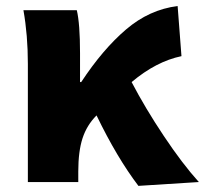

<svg xmlns="http://www.w3.org/2000/svg" viewBox="-20 -603 679 636"><path d="M299.8 -220.7Q267.6 -188.5 253.4 -145Q239.3 -101.6 239.3 -35.2V0H72.3V-391.6Q72.3 -486.3 57.6 -569.3H234.4Q245.1 -524.4 245.1 -426.8V-331.1H249Q320.3 -439.5 397.5 -505.4Q474.6 -571.3 568.4 -583L581.1 -417Q497.1 -399.4 416 -331.1Q460.9 -245.1 522.5 -152.8Q584 -60.5 638.7 0L438.5 12.7Q367.2 -81.1 299.8 -220.7Z"/></svg>

Font: Bpmf Zihi Sans Heavy
Style: Heavy
Weight: 900
Foundry: But Ko
Version: Version 1.320